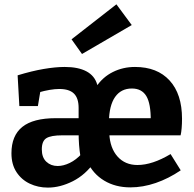

<svg xmlns="http://www.w3.org/2000/svg" viewBox="-20 -856 897 889"><path d="M69.6 -364.8 61.6 -507.2Q127 -527.2 181.9 -536.6Q236.8 -546 279.6 -546Q342.2 -546 380.3 -525.6Q418.4 -505.2 430 -464.6L438.4 -444.4L426.2 -455.2Q455.8 -499.2 502.7 -522.6Q549.6 -546 605 -546Q708 -546 765.4 -483.2Q822.8 -420.4 822.8 -306.2Q822.8 -283.4 821.1 -263.1Q819.4 -242.8 816.2 -229.4H475.6L485 -251.8L486 -238Q489.2 -170.4 524.2 -131.2Q559.2 -92 616.4 -92Q685.4 -92 769.8 -142.6L816.8 -67.4Q760.6 -29.2 701.1 -8.8Q641.6 11.6 583.4 11.6Q514.4 11.6 462.4 -19.7Q410.4 -51 384 -108L418.8 -107.4Q375.8 -46.4 317.1 -16.9Q258.4 12.6 201.6 12.6Q156.4 12.6 118 -5.5Q79.6 -23.6 56.3 -59.1Q33 -94.6 33 -146.2Q33 -227.8 83.2 -268.3Q133.4 -308.8 238.4 -308.8H354L344 -293.4V-356.4Q344 -401.6 322.3 -422.8Q300.6 -444 254.8 -444Q234.8 -444 210.2 -439.9Q185.6 -435.8 155.8 -427.2L168.4 -442.4L155.4 -364.8ZM352.4 -132Q348.2 -157.2 346.1 -185.2Q344 -213.2 344 -246.2L354 -229.4H267.6Q216.2 -229.4 194.9 -216.3Q173.6 -203.2 173.6 -164.4Q173.6 -126.8 194.6 -107.1Q215.6 -87.4 247 -87.4Q273.6 -87.4 303 -101.6Q332.4 -115.8 358.6 -144.4ZM484.2 -290.8 473.4 -308.8H688L678 -296.8Q678.6 -376.2 657.5 -411.2Q636.4 -446.2 590.6 -446.2Q540.4 -446.2 512.9 -407Q485.4 -367.8 484.2 -290.8ZM359.7 -606 311.3 -674 519 -836 590 -740Z"/></svg>

Font: Bitter Thin
Style: Regular
Weight: 100
Designer: Sol Matas, and Bitter project Authors
Foundry: Sol Matas
Version: Version 2.002